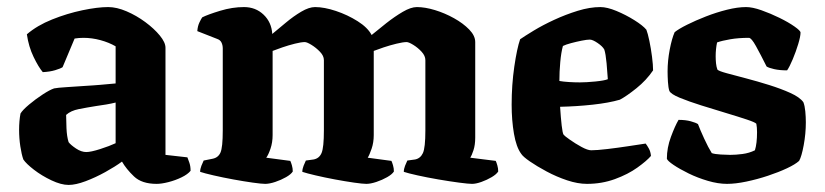

<svg xmlns="http://www.w3.org/2000/svg" viewBox="-20 -520 2333 543"><path d="M174 3Q153 3 125.5 -10Q98 -23 76 -40Q54 -57 46 -69Q41 -83 37.5 -106Q34 -129 34 -153Q34 -165 35 -177Q36 -189 38 -199Q44 -209 62.5 -224.5Q81 -240 101 -253Q121 -266 133 -270Q143 -272 167.5 -273.5Q192 -275 220 -277Q236 -278 243 -278.5Q250 -279 262.5 -280Q275 -281 307 -284V-389Q288 -400 264 -406.5Q240 -413 216 -413Q203 -413 191 -411L157 -330Q151 -326 136 -321.5Q121 -317 101 -316Q89 -330 75 -359Q61 -388 56 -423Q85 -448 127.5 -465Q170 -482 213 -491Q256 -500 286 -500Q310 -500 338 -488Q366 -476 391 -457.5Q416 -439 432 -419.5Q448 -400 448 -385V-82L510 -75Q512 -70 515.5 -60Q519 -50 519 -37Q511 -27 493.5 -18.5Q476 -10 456.5 -5Q437 0 423 0Q381 0 359 -21Q337 -42 325 -63Q306 -49 278 -33.5Q250 -18 222 -7.5Q194 3 174 3ZM224 -90Q237 -90 263.5 -98.5Q290 -107 307 -115V-230Q295 -227 280.5 -224.5Q266 -222 251 -220Q226 -216 203 -211.5Q180 -207 167 -195Q167 -181 168 -157.5Q169 -134 174 -118Q180 -110 195 -100Q210 -90 224 -90Z M730 0Q720 0 695 -3.5Q670 -7 640 -12.5Q610 -18 584 -24Q558 -30 546 -34Q546 -42 549.5 -51Q553 -60 556 -66L581 -71Q597 -74 603.5 -88.5Q610 -103 610 -151V-383Q610 -392 606.5 -399.5Q603 -407 594 -410L538 -432Q539 -446 544 -456.5Q549 -467 552 -471Q568 -479 602.5 -489.5Q637 -500 670 -500Q703 -500 725.5 -478.5Q748 -457 750 -424Q767 -438 788.5 -456Q810 -474 832 -487Q854 -500 871 -500Q897 -500 930 -489Q963 -478 991.5 -460Q1020 -442 1031 -421Q1049 -436 1072.5 -454.5Q1096 -473 1119 -486.5Q1142 -500 1159 -500Q1182 -500 1210 -491.5Q1238 -483 1264 -468.5Q1290 -454 1307 -436.5Q1324 -419 1324 -401V-131Q1324 -110 1319 -95Q1314 -80 1310 -74L1382 -65Q1384 -61 1386.5 -52.5Q1389 -44 1389 -35Q1384 -27 1370.5 -19Q1357 -11 1341.5 -5.5Q1326 0 1315 0Q1305 0 1278.5 -3.5Q1252 -7 1220 -12.5Q1188 -18 1161 -24Q1134 -30 1122 -34Q1122 -42 1125.5 -51Q1129 -60 1132 -66L1154 -69Q1169 -72 1176 -87Q1183 -102 1183 -151V-350Q1183 -362 1172.5 -373.5Q1162 -385 1149 -393Q1136 -401 1130 -401Q1120 -401 1101.5 -396.5Q1083 -392 1065 -386Q1047 -380 1037 -376V-138Q1037 -117 1031 -99.5Q1025 -82 1020 -74L1087 -65Q1089 -61 1091.5 -52.5Q1094 -44 1094 -35Q1089 -27 1075 -19Q1061 -11 1044.5 -5.5Q1028 0 1016 0Q1006 0 981.5 -3.5Q957 -7 927.5 -12.5Q898 -18 872.5 -24Q847 -30 835 -34Q835 -42 838.5 -51Q842 -60 845 -66L867 -69Q883 -72 889.5 -87.5Q896 -103 896 -151V-350Q896 -362 885 -373.5Q874 -385 861 -393Q848 -401 842 -401Q832 -401 814 -396.5Q796 -392 778.5 -386Q761 -380 751 -376V-138Q751 -117 745 -99.5Q739 -82 733 -74L801 -65Q803 -61 805.5 -52.5Q808 -44 808 -35Q803 -27 789 -19Q775 -11 758.5 -5.5Q742 0 730 0Z M1640 0Q1614 0 1584 -10Q1554 -20 1526 -35Q1498 -50 1478.5 -63.5Q1459 -77 1454 -85Q1440 -104 1433.5 -142Q1427 -180 1427 -224Q1427 -280 1434.5 -331.5Q1442 -383 1451 -409Q1464 -418 1489.5 -433.5Q1515 -449 1547.5 -464Q1580 -479 1614 -489.5Q1648 -500 1678 -500Q1697 -500 1723.5 -489Q1750 -478 1774 -463Q1798 -448 1808 -436Q1812 -426 1816.5 -404.5Q1821 -383 1824 -359.5Q1827 -336 1827 -321Q1808 -293 1780 -270.5Q1752 -248 1733 -238Q1702 -229 1656.5 -224Q1611 -219 1564 -218Q1566 -187 1568.5 -165Q1571 -143 1574 -139Q1576 -136 1591.5 -125Q1607 -114 1624.5 -104.5Q1642 -95 1652 -95Q1668 -95 1697.5 -98.5Q1727 -102 1756.5 -106.5Q1786 -111 1806 -114Q1810 -109 1815 -100Q1820 -91 1821 -79Q1809 -65 1782.5 -46Q1756 -27 1719 -13.5Q1682 0 1640 0ZM1620 -287Q1638 -287 1663.5 -289.5Q1689 -292 1699 -296Q1698 -314 1695.5 -341Q1693 -368 1689 -380Q1684 -389 1670 -398.5Q1656 -408 1648 -408Q1640 -408 1625 -405Q1610 -402 1595 -398Q1580 -394 1572 -390Q1567 -372 1564.5 -344.5Q1562 -317 1562 -291Q1573 -289 1589 -288Q1605 -287 1620 -287Z M2036 0Q2011 0 1982 -8.5Q1953 -17 1927.5 -29.5Q1902 -42 1885 -53.5Q1868 -65 1866 -71Q1866 -102 1877.5 -133Q1889 -164 1899 -181Q1919 -181 1933.5 -177Q1948 -173 1954 -169Q1960 -153 1971.5 -128Q1983 -103 1993 -87Q2001 -84 2018.5 -83Q2036 -82 2045 -82Q2061 -82 2080 -84.5Q2099 -87 2115 -95Q2121 -114 2121 -146Q2121 -160 2119 -170Q2116 -174 2092 -182Q2068 -190 2033 -200.5Q1998 -211 1963 -222Q1928 -233 1902.5 -243.5Q1877 -254 1873 -263Q1870 -272 1869 -288.5Q1868 -305 1868 -318Q1868 -348 1874 -379.5Q1880 -411 1888 -429Q1899 -438 1923 -450Q1947 -462 1976.5 -473.5Q2006 -485 2036 -492.5Q2066 -500 2090 -500Q2108 -500 2133.5 -491Q2159 -482 2184.5 -469.5Q2210 -457 2227 -445Q2244 -433 2244 -428Q2244 -417 2237.5 -395.5Q2231 -374 2222 -352.5Q2213 -331 2206 -321Q2185 -321 2169.5 -324.5Q2154 -328 2148 -332Q2131 -366 2118 -389.5Q2105 -413 2098 -413Q2069 -413 2045.5 -409Q2022 -405 2008 -400Q2006 -391 2005 -381Q2004 -371 2004 -361Q2004 -351 2005 -341Q2006 -331 2009 -323Q2013 -319 2035 -313Q2057 -307 2089.5 -298.5Q2122 -290 2155.5 -279.5Q2189 -269 2215.5 -257Q2242 -245 2252 -231Q2256 -221 2257.5 -205Q2259 -189 2259 -174Q2259 -142 2253 -109.5Q2247 -77 2240 -65Q2229 -55 2205.5 -44Q2182 -33 2152 -23Q2122 -13 2091 -6.5Q2060 0 2036 0Z"/></svg>

Font: Texturina 72pt ExtraBold
Style: Regular
Weight: 800
Designer: Guillermo Torres Carreño
Foundry: Omnibus-Type
Version: Version 1.002; ttfautohint (v1.8.3)